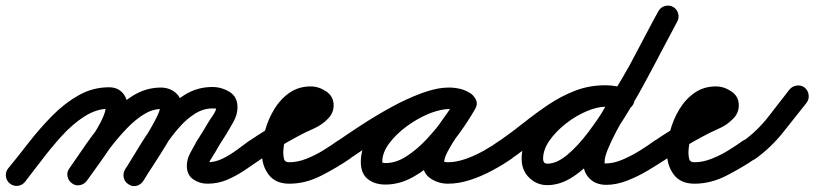

<svg xmlns="http://www.w3.org/2000/svg" viewBox="-52 -600 2846 671"><path d="M-18 41Q-30 31 -31.5 15.5Q-33 0 -23 -12Q10 -52 47.5 -100.5Q85 -149 128.5 -193.5Q172 -238 222 -266.5Q272 -295 329 -295Q358 -295 375.5 -276.5Q393 -258 393 -229Q393 -200 378 -165Q363 -130 340 -94.5Q317 -59 293 -26Q269 7 252 31Q243 44 227.5 47Q212 50 200 41Q187 32 184 16.5Q181 1 190 -11Q203 -30 224.5 -58.5Q246 -87 267.5 -119Q289 -151 303.5 -180.5Q318 -210 318 -229Q318 -231 321 -226.5Q324 -222 327 -221Q329 -220 329 -220Q285 -220 243 -193Q201 -166 163.5 -124.5Q126 -83 93.5 -40Q61 3 35 36Q25 48 9.5 49.5Q-6 51 -18 41ZM200 41Q187 32 184 16.5Q181 1 190 -11Q217 -50 250.5 -98.5Q284 -147 324.5 -191.5Q365 -236 411.5 -265Q458 -294 510 -294Q540 -294 561.5 -276Q583 -258 583 -227Q583 -203 567.5 -167.5Q552 -132 528.5 -93.5Q505 -55 483 -21.5Q461 12 449 32Q449 32 449 32Q449 32 449 32Q441 45 425.5 48.5Q410 52 397 44Q384 36 380.5 21Q377 6 385 -8Q392 -18 406.5 -40.5Q421 -63 438 -90.5Q455 -118 471.5 -146Q488 -174 498 -195.5Q508 -217 508 -227Q508 -227 511.5 -223Q515 -219 510 -219Q481 -219 451 -200.5Q421 -182 392.5 -152.5Q364 -123 337.5 -89Q311 -55 289 -23Q267 9 252 31Q243 44 227.5 47Q212 50 200 41ZM397 44Q384 36 380.5 21Q377 6 385 -7Q410 -48 440.5 -97.5Q471 -147 508.5 -192.5Q546 -238 591 -267Q636 -296 690 -296Q722 -296 750 -279Q778 -262 778 -225Q778 -200 764.5 -175.5Q751 -151 738 -130Q738 -130 738 -130Q738 -130 738 -130Q727 -113 716.5 -96Q706 -79 696 -61Q696 -61 696 -62Q696 -62 696 -62Q692 -54 684 -42Q676 -30 676 -20Q676 -21 676 -23Q675 -25 673 -28Q670 -34 667 -33.5Q664 -33 673 -33Q700 -33 725.5 -45.5Q751 -58 775 -75.5Q799 -93 819 -108Q819 -108 819 -108Q819 -108 819 -108Q832 -117 847.5 -114Q863 -111 872 -99Q881 -86 878 -70.5Q875 -55 863 -46Q834 -26 804.5 -6Q775 14 742.5 28Q710 42 673 42Q645 42 623 26.5Q601 11 601 -20Q601 -42 611 -61.5Q621 -81 632 -100Q632 -100 632 -100Q632 -101 632 -101Q643 -118 653.5 -135Q664 -152 674 -169Q674 -169 674 -169Q674 -169 674 -169Q679 -178 691.5 -196Q704 -214 704 -225Q704 -224 704 -223Q705 -220 706 -219Q706 -219 706 -219Q702 -221 698 -221Q694 -221 690 -221Q659 -221 630 -203Q601 -185 574.5 -155Q548 -125 525 -90.5Q502 -56 482.5 -23.5Q463 9 448 32Q440 46 425 49.5Q410 53 397 44Z M862 -46Q850 -37 834.5 -40Q819 -43 810 -56Q801 -68 804 -83.5Q807 -99 820 -108Q869 -142 920.5 -170Q972 -198 1024 -226Q1032 -231 1037 -234Q1040 -236 1040 -236Q1039 -234 1039 -232Q1039 -239 1039.5 -232Q1040 -225 1040 -224Q1042 -220 1040.5 -221.5Q1039 -223 1034 -223Q1010 -223 992 -206Q974 -189 962 -163.5Q950 -138 944 -111.5Q938 -85 938 -66Q938 -53 941 -43Q944 -33 959 -33Q988 -33 1018.5 -45Q1049 -57 1077.5 -74.5Q1106 -92 1128 -108Q1141 -117 1156.5 -114Q1172 -111 1181 -99Q1190 -86 1187 -70.5Q1184 -55 1172 -46Q1127 -15 1071.5 13.5Q1016 42 959 42Q911 42 887 10.5Q863 -21 863 -66Q863 -102 874 -142.5Q885 -183 906.5 -218.5Q928 -254 960 -276Q992 -298 1034 -298Q1062 -298 1088 -280.5Q1114 -263 1114 -232Q1114 -204 1093 -184Q1073 -163 1042 -149.5Q1011 -136 986 -122Q954 -105 923 -86Q892 -67 862 -46Q862 -46 862 -46Q862 -46 862 -46Z M1119 -56Q1110 -68 1113 -83.5Q1116 -99 1129 -108Q1162 -131 1211 -163Q1260 -195 1314.5 -225Q1369 -255 1422 -274.5Q1475 -294 1518 -294Q1538 -294 1558 -289Q1578 -284 1595 -272Q1609 -261 1610.5 -246.5Q1612 -232 1604 -221Q1597 -209 1583.5 -204.5Q1570 -200 1554 -209Q1537 -219 1516 -219Q1486 -219 1446.5 -202.5Q1407 -186 1370 -159Q1333 -132 1308.5 -99.5Q1284 -67 1284 -34Q1284 -32 1284.5 -29.5Q1285 -27 1283 -30Q1280 -33 1285.5 -31.5Q1291 -30 1295 -30Q1332 -30 1369 -54Q1406 -78 1440 -114.5Q1474 -151 1500.5 -189Q1527 -227 1543 -256Q1552 -272 1567 -275Q1582 -278 1594 -271Q1606 -264 1612 -250Q1618 -236 1609 -220Q1600 -203 1582 -177.5Q1564 -152 1545 -124Q1526 -96 1513 -71.5Q1500 -47 1500 -32Q1500 -30 1498.5 -33Q1497 -36 1498 -36Q1501 -34 1505.5 -33.5Q1510 -33 1513 -33Q1542 -33 1575 -44.5Q1608 -56 1639 -73.5Q1670 -91 1693 -108Q1693 -108 1693 -108Q1693 -108 1693 -108Q1706 -117 1721.5 -114Q1737 -111 1746 -99Q1755 -86 1752 -70.5Q1749 -55 1737 -46Q1707 -25 1669 -4.5Q1631 16 1591 29Q1551 42 1513 42Q1480 42 1452.5 23.5Q1425 5 1425 -32Q1425 -60 1438 -89Q1451 -118 1470.5 -147Q1490 -176 1510 -203.5Q1530 -231 1543 -256Q1552 -272 1567 -275Q1582 -278 1594 -271Q1606 -264 1612 -250Q1618 -236 1609 -220Q1587 -181 1554 -135Q1521 -89 1479.5 -48Q1438 -7 1391 19Q1344 45 1295 45Q1257 45 1233 25.5Q1209 6 1209 -34Q1209 -73 1228.5 -111Q1248 -149 1281.5 -182Q1315 -215 1355.5 -240Q1396 -265 1437.5 -279.5Q1479 -294 1516 -294Q1557 -294 1592 -273Q1607 -264 1608 -249.5Q1609 -235 1601 -223Q1594 -210 1580 -205Q1566 -200 1551 -210Q1544 -216 1535 -217.5Q1526 -219 1518 -219Q1492 -219 1455.5 -206Q1419 -193 1378.5 -172.5Q1338 -152 1298.5 -128.5Q1259 -105 1226 -83Q1193 -61 1171 -46Q1159 -37 1143.5 -40Q1128 -43 1119 -56Z M1684 -56Q1675 -69 1678 -84Q1681 -99 1694 -108Q1737 -138 1779 -171.5Q1821 -205 1865 -234.5Q1909 -264 1958 -283Q2007 -302 2064 -302Q2083 -302 2102 -298.5Q2121 -295 2139 -289Q2139 -289 2139 -289Q2139 -289 2139 -289Q2154 -284 2161 -270Q2168 -256 2164 -242Q2159 -227 2145 -220Q2131 -213 2117 -217Q2104 -221 2090.5 -224Q2077 -227 2064 -227Q2015 -227 1972 -208.5Q1929 -190 1889 -162Q1849 -134 1811.5 -103Q1774 -72 1736 -46Q1723 -37 1708 -40Q1693 -43 1684 -56ZM2141 -288Q2155 -283 2162 -269Q2169 -255 2163 -240Q2158 -226 2144 -219Q2130 -212 2115 -218Q2102 -223 2090 -225Q2078 -227 2064 -227Q2035 -227 1997.5 -211Q1960 -195 1925.5 -168Q1891 -141 1868.5 -109Q1846 -77 1846 -45Q1846 -35 1852 -30Q1856 -28 1861 -28Q1893 -28 1929.5 -58Q1966 -88 2003.5 -137.5Q2041 -187 2077 -246.5Q2113 -306 2145.5 -366.5Q2178 -427 2204.5 -478Q2231 -529 2249 -561Q2257 -575 2272 -579Q2287 -583 2300 -576Q2314 -568 2318 -553Q2322 -538 2315 -525Q2293 -485 2263.5 -428Q2234 -371 2199 -306.5Q2164 -242 2124.5 -179.5Q2085 -117 2041.5 -65.5Q1998 -14 1952.5 16.5Q1907 47 1861 47Q1831 47 1808 30Q1771 3 1771 -45Q1771 -93 1799 -139Q1827 -185 1872 -222Q1917 -259 1968 -280.5Q2019 -302 2064 -302Q2102 -302 2141 -288Q2141 -288 2141 -288Q2141 -288 2141 -288ZM2300 -576Q2313 -569 2317.5 -554Q2322 -539 2315 -525Q2289 -475 2262 -425Q2235 -375 2208 -324Q2208 -324 2208 -324Q2207 -323 2207 -323Q2197 -304 2179 -274.5Q2161 -245 2140.5 -210Q2120 -175 2102 -141Q2084 -107 2072.5 -79Q2061 -51 2061 -35Q2061 -29 2061 -29Q2061 -29 2067 -29Q2093 -29 2124.5 -42.5Q2156 -56 2185.5 -74.5Q2215 -93 2235 -108Q2248 -117 2263.5 -114Q2279 -111 2288 -99Q2297 -86 2294 -70.5Q2291 -55 2279 -46Q2250 -27 2214.5 -5.5Q2179 16 2140.5 31Q2102 46 2067 46Q2030 46 2008 23.5Q1986 1 1986 -35Q1986 -66 2003.5 -109Q2021 -152 2047 -198.5Q2073 -245 2099 -287.5Q2125 -330 2142 -361Q2142 -361 2142 -360Q2142 -360 2142 -360Q2169 -410 2195.5 -460Q2222 -510 2249 -561Q2256 -574 2271 -578.5Q2286 -583 2300 -576Z M2278 -46Q2266 -37 2250.5 -40Q2235 -43 2226 -56Q2217 -68 2220 -83.5Q2223 -99 2236 -108Q2285 -142 2336.5 -170Q2388 -198 2440 -226Q2448 -231 2453 -234Q2456 -236 2456 -236Q2455 -234 2455 -232Q2455 -239 2455.5 -232Q2456 -225 2456 -224Q2458 -220 2456.5 -221.5Q2455 -223 2450 -223Q2426 -223 2408 -206Q2390 -189 2378 -163.5Q2366 -138 2360 -111.5Q2354 -85 2354 -66Q2354 -53 2357 -43Q2360 -33 2375 -33Q2404 -33 2434.5 -45Q2465 -57 2493.5 -74.5Q2522 -92 2544 -108Q2557 -117 2572.5 -114Q2588 -111 2597 -99Q2606 -86 2603 -70.5Q2600 -55 2588 -46Q2543 -15 2487.5 13.5Q2432 42 2375 42Q2327 42 2303 10.5Q2279 -21 2279 -66Q2279 -102 2290 -142.5Q2301 -183 2322.5 -218.5Q2344 -254 2376 -276Q2408 -298 2450 -298Q2478 -298 2504 -280.5Q2530 -263 2530 -232Q2530 -204 2509 -184Q2489 -163 2458 -149.5Q2427 -136 2402 -122Q2370 -105 2339 -86Q2308 -67 2278 -46Q2278 -46 2278 -46Q2278 -46 2278 -46Z M2588 -45Q2575 -36 2559.5 -38.5Q2544 -41 2535 -54Q2526 -67 2529 -82Q2532 -97 2544 -106Q2594 -142 2632 -190.5Q2670 -239 2707 -287Q2707 -287 2707 -287Q2707 -287 2707 -287Q2717 -299 2732.5 -301Q2748 -303 2760 -294Q2772 -284 2774 -268.5Q2776 -253 2767 -241Q2726 -189 2684 -136.5Q2642 -84 2588 -45Q2588 -45 2588 -45Q2588 -45 2588 -45Z"/></svg>

Font: FRB American Cursive Guidelines Arrows Extrabold
Style: Bold Italic
Weight: 800
Italic angle: -25°
Version: Version 2.0;Modular Font Editor K font №1